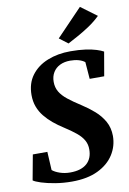

<svg xmlns="http://www.w3.org/2000/svg" viewBox="-107 -1066 768 1139"><g transform="rotate(-10 277.0 -496.0)"><path d="M231.5 11Q180 11 131.8 3Q83.5 -5 48.8 -16.2Q14 -27.5 2.5 -36.5L30.5 -188H118L124 -77.5Q140.5 -63.5 169.2 -53.8Q198 -44 230.5 -44Q265 -44 290.2 -52Q315.5 -60 332.2 -75.2Q349 -90.5 357.2 -111.5Q365.5 -132.5 365.5 -159Q366 -189 352.2 -214Q338.5 -239 310 -262.5Q281.5 -286 238.5 -313.5Q207 -333.5 179.2 -356.5Q151.5 -379.5 129.8 -406.2Q108 -433 96 -465.2Q84 -497.5 84 -536Q84 -606 120 -654.2Q156 -702.5 217.8 -727.2Q279.5 -752 356 -752Q407.5 -752 446.2 -746.5Q485 -741 511.5 -732.5Q538 -724 553 -715.5L528 -571H440.5L432.5 -673Q418.5 -684.5 396 -691Q373.5 -697.5 345 -697.5Q309.5 -697.5 283 -684.5Q256.5 -671.5 241.8 -647.2Q227 -623 227 -590Q227 -556.5 242.5 -530.2Q258 -504 288.8 -479.5Q319.5 -455 365 -426Q405.5 -400 440 -369.8Q474.5 -339.5 495.8 -301.5Q517 -263.5 517.5 -214.5Q517.5 -153 485 -101.8Q452.5 -50.5 389 -19.8Q325.5 11 231.5 11ZM353.5 -799.5 301.5 -839 457.5 -1001.5 553.5 -930.5Q522 -900 486 -876Q450 -852 415.8 -833.2Q381.5 -814.5 353.5 -799.5Z"/></g></svg>

Font: Merriweather 36pt ExtraBold
Style: Italic
Weight: 800
Italic angle: -7.8°
Version: Version 2.101